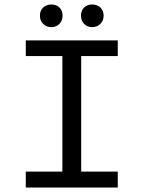

<svg xmlns="http://www.w3.org/2000/svg" viewBox="-20 -836 640 856"><path d="M95 0V-71H258V-586H95V-656H505V-586H342V-71H505V0ZM209 -715Q187 -715 172.5 -729.5Q158 -744 158 -766Q158 -789 172.5 -802.5Q187 -816 209 -816Q231 -816 245 -802.5Q259 -789 259 -766Q259 -744 245 -729.5Q231 -715 209 -715ZM391 -715Q369 -715 355 -729.5Q341 -744 341 -766Q341 -789 355 -802.5Q369 -816 391 -816Q413 -816 427.5 -802.5Q442 -789 442 -766Q442 -744 427.5 -729.5Q413 -715 391 -715Z"/></svg>

Font: SauceCodePro NFM
Style: Regular
Weight: 400
Monospace: yes
Designer: Paul D. Hunt, Teo Tuominen
Foundry: Adobe
Version: Version 2.042;hotconv 1.1.0;makeotfexe 2.6.0;Nerd Fonts 3.3.